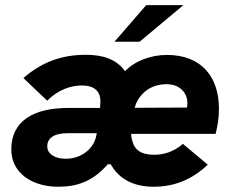

<svg xmlns="http://www.w3.org/2000/svg" viewBox="-20 -717 907 748"><path d="M206 10.5C277 10.5 339 -7.5 400 -77H411.5C444 -19 500.5 10.5 579 10.5C660 10.5 729 -18 789.5 -75.5L692.5 -156.5C660 -128 621.5 -114 581.5 -114C528 -114 503 -134 495 -170.5C492.5 -178 491 -185 491 -195.5H820C828 -228 833 -256.5 833 -293C833 -416 766.5 -503 630 -503C570 -503 506.5 -481 467 -439.5C435.5 -485 383 -503.5 315.5 -503.5C227.5 -503.5 149.5 -480.5 71 -413L164 -324.5C208 -369.5 259 -384 299 -384C346.5 -384 373.5 -362.5 371 -316.5L370 -296.5H246C111 -296.5 24 -246 24 -135C24 -40 109 10.5 206 10.5ZM164 -146.5C164 -176.5 187 -198 243 -198H357L356 -193C348 -139.5 298.5 -98.5 236.5 -98.5C188.5 -98.5 164 -121 164 -146.5ZM426 -554.5H524L694.5 -697H549.5ZM504.5 -297C515.5 -338 554 -389 629 -389C680.5 -389 710 -355 710 -316C710 -308.5 709.5 -303 708.5 -298Z"/></svg>

Font: HK Grotesk ExtraBold
Style: Italic
Weight: 800
Italic angle: -16°
Designer: Alfredo Marco Pradil
Foundry: Hanken Design Co.
Version: Version 3.001;FEAKit 1.0